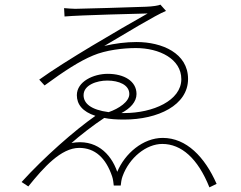

<svg xmlns="http://www.w3.org/2000/svg" viewBox="-20 -772 1040 827"><path d="M340 -362C340 -406 397 -425 442 -425C493 -425 537 -406 537 -367C537 -334 492 -304 448 -289C371 -299 340 -327 340 -362ZM256 -737 258 -701C326 -707 578 -713 616 -714C492 -644 258 -508 149 -429L172 -404C258 -467 323 -509 381 -533C435 -556 510 -565 565 -565C667 -565 761 -518 761 -431C761 -339 639 -285 515 -285C511 -285 507 -285 503 -285C541 -305 568 -333 568 -367C568 -423 514 -454 444 -454C383 -454 311 -421 311 -362C311 -323 335 -291 391 -273C302 -211 169 -94 73 12L102 31C168 -51 243 -135 321 -135C389 -135 436 -92 463 -12C467 -1 469 18 470 27H500C501 17 503 0 508 -13C537 -93 610 -152 679 -152C761 -152 832 -90 882 35L913 20C862 -96 783 -178 681 -178C596 -178 518 -111 485 -32C457 -113 391 -175 288 -156C319 -184 383 -234 429 -264C453 -259 481 -257 514 -257C661 -257 790 -319 790 -432C790 -543 678 -591 568 -591C524 -591 475 -585 429 -574C512 -623 652 -708 695 -725L671 -752C663 -748 637 -744 609 -743C562 -741 325 -734 304 -734C288 -734 273 -736 256 -737Z"/></svg>

Font: Source Han Sans JP ExtraLight
Style: Regular
Weight: 250
Designer: Ryoko NISHIZUKA 西塚涼子 (kana, bopomofo & ideographs); Paul D. Hunt (Latin, Greek & Cyrillic); Sandoll Communications 산돌커뮤니
Foundry: Adobe
Version: Version 2.001;hotconv 1.0.107;makeotfexe 2.5.65593